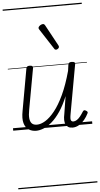

<svg xmlns="http://www.w3.org/2000/svg" viewBox="-84 -1036 815 1562"><g transform="rotate(-5 323.0 -255.0)"><path d="M187 17Q152 17 125.5 0Q99 -17 88.5 -54.5Q78 -92 90 -154L151 -495Q153 -506 159.5 -510.5Q166 -515 179 -515Q195 -515 201 -509.5Q207 -504 205 -493L144 -157Q136 -116 139 -88Q142 -60 156 -46Q170 -32 197 -32Q229 -32 266 -54.5Q303 -77 342.5 -126Q382 -175 419 -254Q456 -333 487 -446L494 -496Q497 -508 503 -512Q509 -516 523 -516Q538 -516 544.5 -511Q551 -506 549 -495L477 -96Q473 -74 472.5 -60Q472 -46 477.5 -39Q483 -32 494 -32Q509 -32 523.5 -41.5Q538 -51 551.5 -68Q565 -85 578 -106Q583 -114 589.5 -115Q596 -116 605 -110Q614 -105 616 -99Q618 -93 614 -87Q602 -62 582.5 -38Q563 -14 537.5 1.5Q512 17 484 17Q462 17 448.5 8.5Q435 0 428 -14.5Q421 -29 420.5 -50.5Q420 -72 426 -99L449 -243Q419 -170 385.5 -120.5Q352 -71 317 -40.5Q282 -10 248.5 3.5Q215 17 187 17ZM405 -626Q401 -626 397 -628Q393 -630 390 -636L283 -801Q280 -805 279 -808.5Q278 -812 278 -815Q279 -822 285.5 -828.5Q292 -835 300.5 -839Q309 -843 317 -843Q327 -843 334 -830L427 -659Q429 -655 429.5 -652Q430 -649 430 -646Q429 -638 420.5 -632Q412 -626 405 -626ZM0 469H646V479H0ZM0 -20H646V0H0ZM0 -505H646V-500H0ZM0 -989H646V-979H0Z"/></g></svg>

Font: Playwrite DE VA Guides
Style: Regular
Weight: 400
Designer: Veronika Burian, José Scaglione
Foundry: TypeTogether
Version: Version 1.003